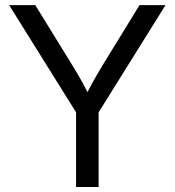

<svg xmlns="http://www.w3.org/2000/svg" viewBox="-20 -748 699 768"><path d="M284.2 0V-298.8L16.6 -727.5H121.1L266.1 -492.2Q289.1 -455.1 308.8 -419.7Q328.6 -384.3 348.6 -340.3H311.5Q331.5 -384.8 351.6 -420.4Q371.6 -456.1 393.6 -492.2L538.1 -727.5H642.1L374.5 -298.8V0Z"/></svg>

Font: Inter 24pt
Style: Regular
Weight: 400
Designer: Rasmus Andersson
Foundry: rsms
Version: Version 4.001;git-66647c0bb